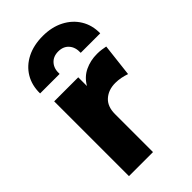

<svg xmlns="http://www.w3.org/2000/svg" viewBox="-234 -849 926 926"><g transform="rotate(-45 228.5 -386.0)"><path d="M68 0V-510H232V-450.5Q255 -490 293 -508Q331 -526 375.5 -526Q392.5 -526 406 -524Q419.5 -522 432.5 -519.5L413 -351Q396 -357 377 -360.8Q358 -364.5 339 -364.5Q292.5 -364.5 262.2 -337.8Q232 -311 232 -259.5V0ZM47 -585Q46 -640.5 71.2 -682.8Q96.5 -725 143 -748.5Q189.5 -772 252 -772Q313 -772 359.8 -748Q406.5 -724 432.2 -681.8Q458 -639.5 457 -585H324Q325.5 -622 306 -644.2Q286.5 -666.5 252 -666.5Q217.5 -666.5 197.8 -644.2Q178 -622 180 -585Z"/></g></svg>

Font: Geologica Cursive
Style: Bold
Weight: 700
Designer: Sindre Bremnes, Frode Helland
Foundry: Monokrom Skriftforlag AS
Version: Version 1.010;gftools[0.9.28]